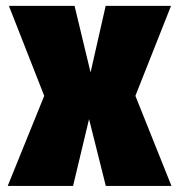

<svg xmlns="http://www.w3.org/2000/svg" viewBox="-20 -616 596 636"><path d="M5.5 0H222L275 -221.5L330.5 0H548L428.5 -298.5L546.5 -596.5H330L280 -376L227 -596.5H9.5L126.5 -298.5Z"/></svg>

Font: Anybody Condensed Black
Style: Regular
Weight: 900
Width: 3
Designer: Tyler Finck
Foundry: Etcetera Type Company
Version: Version 1.113;gftools[0.9.25]